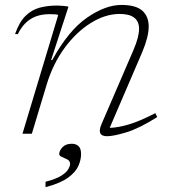

<svg xmlns="http://www.w3.org/2000/svg" viewBox="-20 -542 701 778"><path d="M52.5 -404H41Q58 -452.5 83 -477.2Q108 -502 140.2 -510.8Q172.5 -519.5 211.5 -519.5Q222.5 -519.5 236 -518.2Q249.5 -517 257.5 -515L187 -298.5H191.5Q257 -418 332 -470Q407 -522 472 -522Q530 -522 556.2 -499Q582.5 -476 582.5 -434.5Q582.5 -392.5 556 -330L424.5 -24Q455.5 -24.5 499.5 -37Q543.5 -49.5 609.5 -83.5L617 -67.5Q543 -21 491 -5.5Q439 10 414 10Q370 10 391.5 -39.5L520.5 -338.5Q543.5 -392 543.5 -425Q543.5 -485.5 465 -485.5Q407 -485.5 348.5 -449.2Q290 -413 242.5 -348.8Q195 -284.5 169.5 -200.5L109 0H71L216 -481.5Q209 -484 199 -484.2Q189 -484.5 180.5 -484.5Q134 -484.5 102.8 -464Q71.5 -443.5 52.5 -404ZM220 82.5Q220 68.5 233.2 54.5Q246.5 40.5 271 40.5Q287.5 40.5 298 50Q308.5 59.5 308.5 82.5Q308.5 105 297.8 130Q287 155 256 177.8Q225 200.5 164.5 216.5V194.5Q207 183.5 228.2 170Q249.5 156.5 256.8 143.5Q264 130.5 264 122.5Q264 110 253 104.2Q242 98.5 231 94Q220 89.5 220 82.5Z"/></svg>

Font: Newsreader 6pt ExtraLight
Style: Italic
Weight: 275
Italic angle: -17°
Designer: Hugues Gentile
Foundry: Production Type
Version: Version 1.003; ttfautohint (v1.8.3)